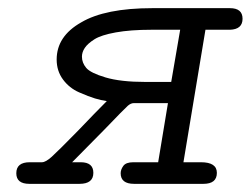

<svg xmlns="http://www.w3.org/2000/svg" viewBox="-20 -451 615 471"><path d="M20 -26Q20 -53 53 -53Q53 -53 83 -53Q92 -53 107 -66.5Q122 -80 172 -131Q213 -174 242 -203Q228 -205 213 -209.5Q198 -214 174 -224.5Q150 -235 134.5 -256Q119 -277 119 -305Q119 -362 179 -396Q238 -431 354 -431H544Q575 -431 575 -405Q575 -379 544 -378H484L430 -53H473Q512 -53 512 -27Q512 0 479 0H309Q276 0 276 -26Q276 -35 282.5 -44Q289 -53 307 -53H368L392 -198H308Q301 -198 293.5 -191.5Q286 -185 236 -133Q191 -87 157 -53H178Q209 -53 209 -27Q209 0 175 0H52Q20 0 20 -26ZM181 -312Q181 -297 191.5 -284.5Q202 -272 239 -261Q276 -250 337 -250H400L422 -378H351Q300 -378 264 -371.5Q228 -365 211.5 -354.5Q195 -344 188 -333.5Q181 -323 181 -312Z"/></svg>

Font: CMU Typewriter Text
Style: LightOblique
Weight: 200
Italic angle: -9.46001°
Version: Version 0.7.0